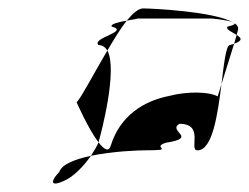

<svg xmlns="http://www.w3.org/2000/svg" viewBox="-20 -652 591 456"><path d="M162 -409C162 -409 190 -345 214 -314L215 -318C220 -335 260 -486 235 -532C203 -478 173 -420 162 -409ZM121 -244C95 -216 105 -210 131 -222C153 -231 178 -256 196 -282C159 -274 127 -262 121 -244ZM214 -545C196 -562 290 -577 245 -589C242 -595 263 -600 281 -603C266 -584 251 -559 235 -532C230 -540 223 -545 214 -545ZM281 -603C301 -607 318 -608 295 -608H483C480 -608 521 -605 533 -599C488 -625 340 -632 320 -632C309 -632 296 -621 281 -603ZM196 -282C203 -293 210 -304 214 -314C227 -297 238 -290 243 -306C265 -377 321 -412 381 -424C427 -436 478 -434 497 -423L506 -452C497 -381 485 -295 449 -295C427 -295 467 -358 406 -358C377 -340 452 -325 374 -313C336 -301 402 -295 324 -295C311 -295 248 -293 196 -282ZM521 -589C514 -583 531 -576 542 -569L545 -580C547 -587 544 -592 537 -597C539 -595 535 -592 521 -589ZM533 -599C535 -598 536 -598 537 -597C536 -598 534 -598 533 -599ZM526 -545C517 -545 512 -502 506 -452L536 -548ZM536 -548 542 -569C553 -562 558 -556 536 -548Z"/></svg>

Font: bitstorm
Style: obl
Weight: 400
Version: Version 0.2